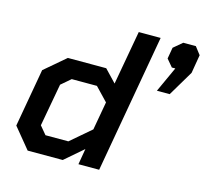

<svg xmlns="http://www.w3.org/2000/svg" viewBox="-104 -839 1029 957"><g transform="rotate(15 411.0 -360.0)"><path d="M30 -106 83 -406 191 -498H389L449 -435L499 -714H612L486 0H379L393 -82L298 0H117ZM301 -97 406 -187 432 -333 367 -401H237L188 -359L148 -139L183 -97ZM722 -586H704L672 -624L682 -682L727 -720H792L822 -681L806 -586L728 -455H662Z"/></g></svg>

Font: Chakra Petch SemiBold
Style: Italic
Weight: 600
Italic angle: -10°
Designer: Katatrad Aksorn Co.,Ltd.
Foundry: Cadson Demak Co.,Ltd.
Version: Version 1.000; ttfautohint (v1.6)